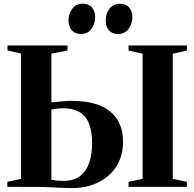

<svg xmlns="http://www.w3.org/2000/svg" viewBox="-20 -982 1021 1009"><path d="M359.5 6.5Q335 6.5 305 5.2Q275 4 243.2 2.2Q211.5 0.5 179.5 0.5L18.5 0V-26.5L90.5 -42V-700.5L19.5 -716.5V-743H335V-716.5L250 -700V-443.5Q274 -446.5 302.8 -449.2Q331.5 -452 355 -452Q492 -452 559.2 -395.8Q626.5 -339.5 626.5 -238.5Q626.5 -161.5 591 -106.8Q555.5 -52 495 -22.8Q434.5 6.5 359.5 6.5ZM315 -31.5Q367.5 -31.5 400.5 -56.8Q433.5 -82 448.8 -126.8Q464 -171.5 464 -229.5Q464 -325.5 426.2 -369.2Q388.5 -413 313 -413Q296 -413 279.8 -411Q263.5 -409 250 -406.5V-37.5Q261.5 -35 277.8 -33.2Q294 -31.5 315 -31.5ZM729.5 -42V-699.5L655.5 -716.5V-743H962V-716.5L888 -699.5V-42L962 -26.5V0H655.5V-26.5ZM405.5 -803.5Q373.5 -803.5 356.8 -823.2Q340 -843 340 -875Q340 -910 360 -936.2Q380 -962.5 413.5 -962.5H414.5Q447 -962.5 463.5 -942.5Q480 -922.5 480 -891Q480 -857.5 460.5 -830.5Q441 -803.5 406.5 -803.5ZM601 -803.5Q568.5 -803.5 552 -823.2Q535.5 -843 535.5 -875Q535.5 -910 555.5 -936.2Q575.5 -962.5 609 -962.5H610Q642.5 -962.5 659 -942.5Q675.5 -922.5 675.5 -891Q675.5 -857.5 655.8 -830.5Q636 -803.5 602 -803.5Z"/></svg>

Font: Merriweather 120pt
Style: Bold
Weight: 700
Designer: Eben Sorkin
Foundry: Eben Sorkin
Version: Version 2.100